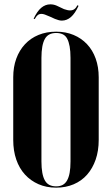

<svg xmlns="http://www.w3.org/2000/svg" viewBox="-20 -855 515 885"><path d="M41 -210Q41 -160 55 -119.5Q69 -79 95 -50.5Q121 -22 157.5 -6Q194 10 239 10Q283 10 319.5 -5.5Q356 -21 381.5 -50Q407 -79 421 -119.5Q435 -160 435 -210V-499Q435 -546 421 -585Q407 -624 381 -651.5Q355 -679 319 -694Q283 -709 239 -709Q194 -709 157.5 -694Q121 -679 95 -651Q69 -623 55 -584.5Q41 -546 41 -499ZM171 -588Q171 -618 175 -640Q179 -662 187 -676Q195 -690 208 -696.5Q221 -703 239 -703Q256 -703 269 -697Q282 -691 289.5 -677Q297 -663 301 -641Q305 -619 305 -588V-111Q305 -80 301 -58.5Q297 -37 289 -23Q281 -9 268.5 -2.5Q256 4 239 4Q221 4 208 -2.5Q195 -9 187 -23Q179 -37 175 -59Q171 -81 171 -111ZM140 -767 135 -769Q151 -803 170 -819Q189 -835 212 -835Q220 -835 227 -833.5Q234 -832 241 -829L275 -813Q284 -810 290.5 -808.5Q297 -807 303 -807Q315 -807 323 -813Q331 -819 337 -831L342 -828Q326 -793 307 -776.5Q288 -760 265 -760Q257 -760 249 -762.5Q241 -765 233 -768L211 -778Q195 -785 186.5 -788Q178 -791 171 -791Q161 -791 154 -785.5Q147 -780 140 -767Z"/></svg>

Font: Moniqa Black
Style: Regular
Weight: 900
Designer: Rajesh Rajput
Foundry: Rajesh Rajput
Version: Version 1.000